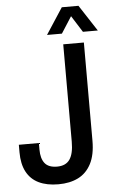

<svg xmlns="http://www.w3.org/2000/svg" viewBox="-59 -912 579 964"><g transform="rotate(-5 230.0 -430.0)"><path d="M196 12Q138 12 97.5 -7.5Q57 -27 36 -66.5Q15 -106 15 -165V-203H116V-170Q116 -125 135 -101Q154 -77 197 -77Q241 -77 261 -106Q281 -135 281 -195V-686H385V-191Q385 -120 361.5 -75Q338 -30 296 -9Q254 12 196 12ZM204 -740 290 -872H374L460 -740H385L311 -857H354L279 -740Z"/></g></svg>

Font: Archivo Condensed Medium
Style: Regular
Weight: 500
Width: 3
Designer: Hector Gatti
Foundry: Omnibus-Type
Version: Version 2.001